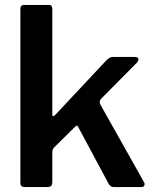

<svg xmlns="http://www.w3.org/2000/svg" viewBox="-20 -762 630 782"><path d="M569 -12Q569 0 554 0H444Q428 0 420 -18L300 -242Q297 -250 293 -250Q290 -250 285 -245L202 -163Q193 -156 193 -140V-22Q193 -9 188 -4.5Q183 0 170 0H83Q72 0 67.5 -4Q63 -8 63 -18V-725Q63 -742 78 -742H179Q193 -742 193 -726V-297Q193 -289 197 -289Q201 -289 205 -294L413 -516Q427 -530 438 -530H529Q544 -530 544 -520Q544 -515 538 -507L391 -359Q386 -352 386 -347Q386 -342 390 -334L566 -21Q569 -17 569 -12Z"/></svg>

Font: n
Style: Regular
Weight: 600
Designer: Pablo Impallari, Rodrigo Fuenzalida
Foundry: Impallari Type
Version: Version 1.002; ttfautohint (v1.5)